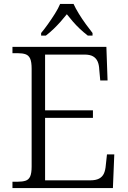

<svg xmlns="http://www.w3.org/2000/svg" viewBox="-20 -951 646 971"><path d="M43 0V-32H70Q93 -32 109 -37Q125 -42 132.5 -58.5Q140 -75 140 -109V-603Q140 -638 132.5 -654.5Q125 -671 109.5 -676.5Q94 -682 70 -682H43V-714H518L524 -544H487L482 -599Q481 -624 473.5 -640.5Q466 -657 450.5 -666Q435 -675 407 -675H208V-393H450V-355H208V-39H436Q465 -39 481.5 -48Q498 -57 505.5 -73.5Q513 -90 515 -115L521 -170H558L551 0ZM188 -784Q204 -803 222.5 -829Q241 -855 258 -882Q275 -909 284 -931H352Q362 -909 378.5 -882Q395 -855 414 -829Q433 -803 448 -784V-771H424Q402 -788 383.5 -805.5Q365 -823 349 -841.5Q333 -860 318 -879Q303 -860 286.5 -841.5Q270 -823 252 -805.5Q234 -788 212 -771H188Z"/></svg>

Font: Noto Serif Thai Light
Style: Regular
Weight: 300
Version: Version 2.001